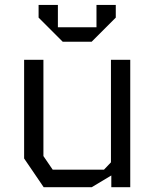

<svg xmlns="http://www.w3.org/2000/svg" viewBox="-20 -776 640 796"><path d="M440 -528V-103L411 -72.5H198.5L160 -129V-528H80V-119L161 0H360.5L441.5 -48.5V0H520V-528ZM140 -703V-755.5H220V-663H380V-755.5H460V-703L360 -603H240Z"/></svg>

Font: Kode Mono
Style: Regular
Weight: 400
Monospace: yes
Designer: Isa Ozler
Foundry: Kadena LLC
Version: Version 1.000;gftools[0.9.28]